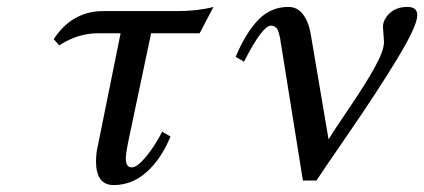

<svg xmlns="http://www.w3.org/2000/svg" viewBox="-20 -522 1224 554"><path d="M263 -426Q204 -426 151 -391L135 -409Q188 -490 278 -490H492Q550 -490 596 -502L556 -426H416L349 -108Q343 -78 343 -65Q343 -39 360 -39Q376 -39 401.5 -70Q427 -101 448 -142L472 -128Q445 -63 403 -25.5Q361 12 308 12Q257 12 257 -57Q257 -67 259 -85L328 -426Z M684 -344 660 -358Q689 -427 725 -464.5Q761 -502 812 -502Q838 -502 854 -481Q870 -460 876 -427L928 -120Q940 -140 987.5 -210Q1035 -280 1061.5 -328Q1088 -376 1088 -401L1085 -444Q1085 -465 1104 -483.5Q1123 -502 1156 -502Q1184 -502 1184 -478Q1184 -448 1127.5 -354.5Q1071 -261 986 -137.5Q901 -14 893 -1H854L791 -394Q790 -397 789.5 -403Q789 -409 788 -412.5Q787 -416 786 -421Q785 -426 784 -428.5Q783 -431 781.5 -435Q780 -439 778.5 -440.5Q777 -442 774.5 -444Q772 -446 769 -447Q766 -448 762 -448Q737 -448 684 -344Z"/></svg>

Font: Lingua Franca
Style: Italic
Weight: 400
Italic angle: -13°
Version: Version 1.19